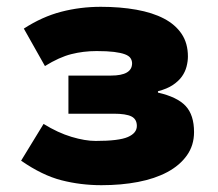

<svg xmlns="http://www.w3.org/2000/svg" viewBox="-20 -532 640 564"><path d="M278 12Q217 12 160.5 -2.5Q104 -17 42 -60L108 -168Q150 -142 190 -130Q230 -118 261 -118Q329 -118 355.5 -129.5Q382 -141 382 -162Q382 -182 366 -190Q350 -198 314 -198H181V-310H306Q368 -310 368 -346Q368 -354 363.5 -361Q359 -368 347 -372.5Q335 -377 315 -379.5Q295 -382 264 -382Q225 -382 189.5 -373Q154 -364 112 -338L50 -448Q104 -483 160 -497.5Q216 -512 276 -512Q333 -512 380.5 -503.5Q428 -495 461.5 -477.5Q495 -460 513.5 -432.5Q532 -405 532 -366Q532 -352 528 -336.5Q524 -321 514.5 -307.5Q505 -294 488 -282.5Q471 -271 444 -264V-260Q501 -247 525.5 -220.5Q550 -194 550 -144Q550 -105 529 -75.5Q508 -46 471.5 -26.5Q435 -7 385.5 2.5Q336 12 278 12Z"/></svg>

Font: Source Code Pro Black
Style: Regular
Weight: 900
Monospace: yes
Designer: Paul D. Hunt, Teo Tuominen
Foundry: Adobe Systems Incorporated
Version: Version 2.030;PS 1.000;hotconv 16.6.51;makeotf.lib2.5.65220